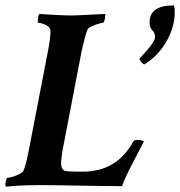

<svg xmlns="http://www.w3.org/2000/svg" viewBox="-33 -699 678 723"><path d="M-10.7 3.9Q-12.7 -2 -12.7 -4.9Q-12.7 -10.7 -10.3 -20Q-7.8 -29.3 -5.9 -29.3Q1 -29.3 14.2 -33.2Q27.3 -37.1 40 -43.5Q52.7 -49.8 54.7 -54.7Q64.5 -76.2 75.2 -131.8L148.4 -510.7Q157.2 -557.6 157.2 -582Q157.2 -596.7 139.2 -605Q121.1 -613.3 110.4 -613.3Q109.4 -613.3 109.4 -617.2Q109.4 -640.6 115.2 -646.5Q129.9 -645.5 153.3 -644Q176.8 -642.6 199.7 -641.6Q222.7 -640.6 234.4 -640.6Q252 -640.6 363.3 -646.5V-641.6Q363.3 -633.8 360.8 -623.5Q358.4 -613.3 355.5 -613.3Q350.6 -613.3 337.4 -609.4Q324.2 -605.5 312.5 -600.1Q300.8 -594.7 297.9 -589.8Q293.9 -584 289.1 -566.4Q284.2 -548.8 280.3 -531.7Q276.4 -514.6 274.4 -506.8L203.1 -135.7Q199.2 -115.2 197.3 -91.8Q195.3 -68.4 206.1 -58.6Q210 -54.7 225.6 -53.7Q241.2 -52.7 279.3 -52.7Q407.2 -52.7 468.8 -166Q471.7 -171.9 482.4 -171.9Q504.9 -171.9 508.8 -166Q502 -153.3 490.7 -131.3Q479.5 -109.4 466.3 -84.5Q453.1 -59.6 442.4 -36.6Q431.6 -13.7 426.8 2Q401.4 2 360.8 1.5Q320.3 1 265.6 0Q210.9 -1 173.8 -1.5Q136.7 -2 117.2 -2Q93.8 -2 62 -1Q30.3 0 9.8 2ZM492.2 -478.5Q492.2 -478.5 501 -487.8Q509.8 -497.1 521.5 -510.7Q533.2 -524.4 542 -537.6Q550.8 -550.8 550.8 -559.6Q550.8 -575.2 540.5 -585Q530.3 -594.7 530.3 -615.2Q530.3 -678.7 622.1 -678.7Q625 -669.9 625 -652.3Q625 -599.6 595.2 -545.4Q565.4 -491.2 511.7 -457H509.8Q505.9 -457 499 -465.3Q492.2 -473.6 492.2 -478.5Z"/></svg>

Font: Crimson Text
Style: Bold Italic
Weight: 700
Italic angle: -11°
Designer: Sebastian Kosch
Foundry: Sebastian Kosch
Version: Version 1.100; ttfautohint (v1.8.4)